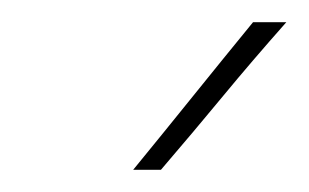

<svg xmlns="http://www.w3.org/2000/svg" viewBox="-20 -632 278 173"><path d="M100 -479H125Q155 -514 181 -545.5Q207 -577 238 -612H208Q181 -579 154 -545.5Q127 -512 100 -479Z"/></svg>

Font: Josefin Slab Thin Light
Style: Italic
Weight: 300
Italic angle: -12°
Version: Version 2.000